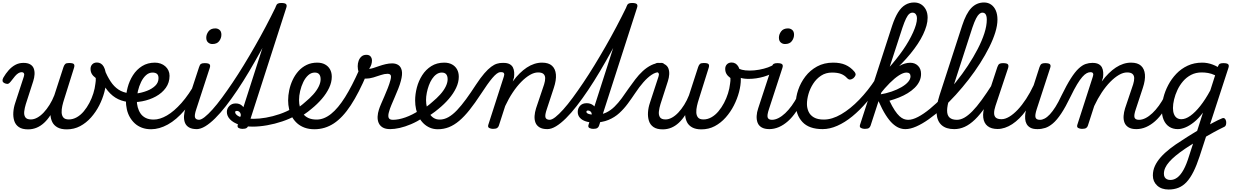

<svg xmlns="http://www.w3.org/2000/svg" viewBox="-23 -1024 9968 1548"><path d="M203 19Q156 19 129 0.5Q102 -18 92 -49.5Q82 -81 84.5 -119Q87 -157 100 -195L169 -406Q175 -423 170 -432.5Q165 -442 151 -442Q139 -442 126 -434.5Q113 -427 98.5 -410.5Q84 -394 64 -367Q54 -354 45 -349.5Q36 -345 19 -351Q-1 -359 -2.5 -371.5Q-4 -384 4 -398Q23 -431 47 -458Q71 -485 100.5 -501Q130 -517 166 -517Q200 -517 220.5 -505Q241 -493 249 -472Q257 -451 255.5 -424.5Q254 -398 245 -370L185 -184Q176 -155 172.5 -126.5Q169 -98 180.5 -79.5Q192 -61 226 -61Q251 -61 277.5 -75.5Q304 -90 329 -116.5Q354 -143 376.5 -179Q399 -215 415 -256L489 -484Q495 -501 503.5 -508.5Q512 -516 534 -516Q566 -516 573 -506.5Q580 -497 574 -478L494 -223Q486 -199 479.5 -170.5Q473 -142 474 -117Q475 -92 488 -76.5Q501 -61 532 -61Q565 -61 596 -78.5Q627 -96 652.5 -126.5Q678 -157 697.5 -194Q717 -231 729.5 -271Q742 -311 746 -348Q748 -361 749 -372.5Q750 -384 749 -395Q727 -411 717 -428.5Q707 -446 707 -469Q707 -491 721 -505.5Q735 -520 759 -520Q776 -520 790 -511.5Q804 -503 813.5 -486Q823 -469 828 -444Q833 -419 833 -385Q833 -337 818.5 -282Q804 -227 777 -174Q750 -121 711 -77Q672 -33 623 -7Q574 19 515 19Q469 19 440.5 3Q412 -13 399 -39Q386 -65 384 -96Q361 -60 333 -34Q305 -8 272.5 5.5Q240 19 203 19Z M1009 -202Q952 -209 908 -236.5Q864 -264 828.5 -315Q793 -366 761 -442Q753 -461 764.5 -473Q776 -485 792.5 -485Q809 -485 817 -466Q842 -408 869 -367Q896 -326 932 -302Q968 -278 1018 -272Q1029 -270 1034 -258.5Q1039 -247 1038 -233Q1037 -219 1029.5 -209.5Q1022 -200 1009 -202Z M1007 -271Q1038 -265 1079.5 -270.5Q1121 -276 1161.5 -291.5Q1202 -307 1228.5 -332.5Q1255 -358 1255 -394Q1255 -418 1242.5 -428.5Q1230 -439 1206 -439Q1192 -439 1185.5 -451Q1179 -463 1180.5 -479Q1182 -495 1193 -507Q1204 -519 1225 -519Q1250 -519 1271.5 -511.5Q1293 -504 1309.5 -489.5Q1326 -475 1335 -455.5Q1344 -436 1344 -413Q1344 -358 1314 -316Q1284 -274 1234 -246.5Q1184 -219 1124 -207.5Q1064 -196 1004 -202Z M1195 18Q1154 18 1121 5.5Q1088 -7 1064 -29Q1040 -51 1023.5 -80Q1007 -109 999.5 -143.5Q992 -178 992 -214Q992 -265 1006 -318.5Q1020 -372 1049 -417.5Q1078 -463 1122.5 -491Q1167 -519 1227 -519Q1238 -519 1242.5 -507Q1247 -495 1244 -479Q1241 -463 1231.5 -451Q1222 -439 1207 -439Q1178 -439 1154.5 -418Q1131 -397 1114.5 -363Q1098 -329 1089 -290.5Q1080 -252 1080 -217Q1080 -187 1087.5 -159Q1095 -131 1110.5 -108.5Q1126 -86 1152 -73Q1178 -60 1216 -60Q1266 -60 1323 -93Q1380 -126 1440 -193.5Q1500 -261 1557 -364Q1562 -372 1573 -370Q1584 -368 1592 -359.5Q1600 -351 1594 -338Q1534 -215 1466.5 -136.5Q1399 -58 1330 -20Q1261 18 1195 18Z M1564 17Q1524 17 1500.5 3Q1477 -11 1468 -35Q1459 -59 1460.5 -89Q1462 -119 1473 -151L1582 -483Q1588 -503 1597.5 -509Q1607 -515 1627 -515Q1658 -515 1666.5 -505.5Q1675 -496 1668 -476L1560 -145Q1543 -95 1549.5 -76.5Q1556 -58 1585 -58Q1599 -58 1605.5 -46.5Q1612 -35 1610 -20.5Q1608 -6 1596.5 5.5Q1585 17 1564 17ZM1689 -669Q1669 -669 1654.5 -682Q1640 -695 1640 -720Q1640 -747 1658 -771Q1676 -795 1713 -795Q1733 -795 1747.5 -782.5Q1762 -770 1762 -744Q1762 -717 1744.5 -693Q1727 -669 1689 -669Z M1562 17Q1545 17 1538.5 5.5Q1532 -6 1535 -20.5Q1538 -35 1549.5 -46.5Q1561 -58 1580 -58Q1599 -58 1627 -80Q1655 -102 1690.5 -141.5Q1726 -181 1766.5 -236Q1807 -291 1851.5 -357Q1896 -423 1941.5 -497.5Q1987 -572 2032 -650.5Q2077 -729 2119.5 -809.5Q2162 -890 2200 -968Q2205 -979 2216 -983.5Q2227 -988 2238.5 -988Q2250 -988 2256.5 -982.5Q2263 -977 2259 -968Q2218 -879 2173 -790Q2128 -701 2080.5 -614.5Q2033 -528 1985.5 -448Q1938 -368 1891 -298Q1844 -228 1799 -170Q1754 -112 1711.5 -70Q1669 -28 1631.5 -5.5Q1594 17 1562 17Z M1931 15Q1915 15 1901.5 8Q1888 1 1894 -18L2199 -968Q2206 -988 2215.5 -994Q2225 -1000 2244 -1000Q2275 -1000 2283.5 -990.5Q2292 -981 2285 -961L1979 -11Q1975 2 1964.5 8.5Q1954 15 1931 15Z M2014 -3Q1951 -3 1904 -19Q1857 -35 1831.5 -62Q1806 -89 1806 -122Q1806 -149 1826 -169.5Q1846 -190 1877 -190Q1907 -190 1926 -174Q1945 -158 1952.5 -134.5Q1960 -111 1953 -88L1916 -76Q1921 -93 1917.5 -105Q1914 -117 1905.5 -123.5Q1897 -130 1887 -130Q1881 -130 1877 -128Q1873 -126 1873 -119Q1873 -108 1887.5 -95.5Q1902 -83 1934 -74.5Q1966 -66 2021 -66Q2067 -66 2121.5 -75.5Q2176 -85 2231.5 -104Q2287 -123 2335 -151Q2344 -156 2354 -150.5Q2364 -145 2369.5 -134Q2375 -123 2373.5 -111Q2372 -99 2358 -91Q2312 -65 2252.5 -45Q2193 -25 2131 -14Q2069 -3 2014 -3Z M2337 -128Q2365 -144 2391 -163Q2417 -182 2440 -203Q2474 -231 2502 -262Q2530 -293 2546 -325Q2562 -357 2562 -385Q2562 -411 2550.5 -425Q2539 -439 2515 -439Q2501 -439 2494.5 -451Q2488 -463 2489.5 -479Q2491 -495 2502 -507Q2513 -519 2534 -519Q2571 -519 2597.5 -504.5Q2624 -490 2638 -464.5Q2652 -439 2652 -405Q2652 -361 2630.5 -315.5Q2609 -270 2572 -227Q2535 -184 2488 -146Q2461 -123 2430.5 -102.5Q2400 -82 2368 -64Z M2512 18Q2468 18 2433.5 5.5Q2399 -7 2374 -29Q2349 -51 2332.5 -80Q2316 -109 2308 -143.5Q2300 -178 2300 -214Q2300 -255 2309 -297.5Q2318 -340 2336.5 -379.5Q2355 -419 2383 -450.5Q2411 -482 2449 -500.5Q2487 -519 2535 -519Q2546 -519 2550.5 -507Q2555 -495 2552 -479Q2549 -463 2539.5 -451Q2530 -439 2515 -439Q2486 -439 2462.5 -418Q2439 -397 2422.5 -363Q2406 -329 2397 -290.5Q2388 -252 2388 -217Q2388 -187 2395.5 -159Q2403 -131 2419 -108.5Q2435 -86 2462.5 -73Q2490 -60 2530 -60Q2589 -60 2646 -105.5Q2703 -151 2759 -240.5Q2815 -330 2873 -461Q2876 -468 2887 -468Q2898 -468 2911 -462.5Q2924 -457 2932 -447.5Q2940 -438 2935 -428Q2870 -274 2805 -175Q2740 -76 2668.5 -29Q2597 18 2512 18Z M3123 17Q3084 17 3061.5 3Q3039 -11 3029.5 -34Q3020 -57 3021.5 -85Q3023 -113 3032 -140Q3037 -157 3049 -185Q3061 -213 3075.5 -246Q3090 -279 3103.5 -313.5Q3117 -348 3125 -378Q3133 -408 3126.5 -418.5Q3120 -429 3101 -429Q3077 -429 3047.5 -419Q3018 -409 2987 -399.5Q2956 -390 2925 -390Q2905 -390 2890.5 -404.5Q2876 -419 2868.5 -442Q2861 -465 2861 -490Q2861 -513 2868.5 -534Q2876 -555 2891.5 -568.5Q2907 -582 2931 -582Q2954 -582 2965 -568.5Q2976 -555 2976 -535Q2976 -520 2970.5 -502.5Q2965 -485 2953 -469Q2966 -469 2986.5 -475.5Q3007 -482 3032.5 -491Q3058 -500 3085.5 -506.5Q3113 -513 3139 -513Q3169 -513 3189.5 -499Q3210 -485 3216.5 -454.5Q3223 -424 3209 -372Q3202 -344 3188.5 -310Q3175 -276 3160 -241.5Q3145 -207 3132.5 -177Q3120 -147 3115 -128Q3104 -94 3110 -76Q3116 -58 3145 -58Q3159 -58 3165.5 -46.5Q3172 -35 3169.5 -20.5Q3167 -6 3155.5 5.5Q3144 17 3123 17Z M3123 17Q3104 17 3098 5.5Q3092 -6 3096.5 -20.5Q3101 -35 3113.5 -46.5Q3126 -58 3145 -58Q3190 -58 3245.5 -77.5Q3301 -97 3361 -136Q3372 -143 3382 -138Q3392 -133 3398 -121Q3404 -109 3403 -96.5Q3402 -84 3392 -77Q3339 -43 3290.5 -22.5Q3242 -2 3199.5 7.5Q3157 17 3123 17Z M3361 -128Q3389 -144 3415 -163Q3441 -182 3464 -203Q3498 -231 3526 -262Q3554 -293 3570 -325Q3586 -357 3586 -385Q3586 -411 3574.5 -425Q3563 -439 3539 -439Q3525 -439 3518.5 -451Q3512 -463 3513.5 -479Q3515 -495 3526 -507Q3537 -519 3558 -519Q3595 -519 3621.5 -504.5Q3648 -490 3662 -464.5Q3676 -439 3676 -405Q3676 -361 3654.5 -315.5Q3633 -270 3596 -227Q3559 -184 3512 -146Q3485 -123 3454.5 -102.5Q3424 -82 3392 -64Z M3507 18Q3472 18 3443 5.5Q3414 -7 3391.5 -29Q3369 -51 3354 -80Q3339 -109 3331.5 -143.5Q3324 -178 3324 -214Q3324 -265 3338 -318.5Q3352 -372 3381 -417.5Q3410 -463 3454.5 -491Q3499 -519 3559 -519Q3570 -519 3574.5 -507Q3579 -495 3576 -479Q3573 -463 3563.5 -451Q3554 -439 3539 -439Q3516 -439 3496 -425Q3476 -411 3460.5 -387.5Q3445 -364 3434.5 -335Q3424 -306 3418 -275.5Q3412 -245 3412 -217Q3412 -187 3419 -159Q3426 -131 3439.5 -108.5Q3453 -86 3473.5 -73Q3494 -60 3522 -60Q3558 -60 3592.5 -79.5Q3627 -99 3662 -136Q3697 -173 3735 -225Q3773 -277 3815 -342Q3852 -398 3882 -432.5Q3912 -467 3937 -485.5Q3962 -504 3984 -510.5Q4006 -517 4027 -517Q4040 -517 4045 -505.5Q4050 -494 4047.5 -479.5Q4045 -465 4036 -453.5Q4027 -442 4011 -442Q3998 -442 3982 -430Q3966 -418 3946.5 -395Q3927 -372 3904 -339.5Q3881 -307 3855 -267Q3806 -192 3763 -138Q3720 -84 3679 -49.5Q3638 -15 3596 1.5Q3554 18 3507 18Z M4389 17Q4350 17 4326.5 2.5Q4303 -12 4294 -36Q4285 -60 4287 -89.5Q4289 -119 4299 -151L4364 -344Q4373 -373 4372.5 -394.5Q4372 -416 4358.5 -428Q4345 -440 4315 -440Q4284 -440 4249.5 -420Q4215 -400 4179.5 -364Q4144 -328 4111 -278.5Q4078 -229 4050 -169L3999 -11Q3995 2 3984.5 8.5Q3974 15 3951 15Q3935 15 3921.5 8Q3908 1 3914 -18L4039 -406Q4045 -423 4040.5 -432.5Q4036 -442 4021 -442Q4007 -442 4001.5 -453.5Q3996 -465 3998 -479.5Q4000 -494 4009.5 -505.5Q4019 -517 4036 -517Q4067 -517 4085.5 -507Q4104 -497 4112.5 -480Q4121 -463 4122.5 -442Q4124 -421 4121 -399L4111 -367Q4138 -404 4166.5 -432Q4195 -460 4224.5 -479.5Q4254 -499 4285 -509Q4316 -519 4347 -519Q4400 -519 4427.5 -494Q4455 -469 4459 -423.5Q4463 -378 4442 -315L4386 -145Q4369 -96 4375 -77Q4381 -58 4411 -58Q4425 -58 4431 -46.5Q4437 -35 4435 -20.5Q4433 -6 4421.5 5.5Q4410 17 4389 17Z M4390 17Q4373 17 4366.5 5.5Q4360 -6 4363 -20.5Q4366 -35 4377.5 -46.5Q4389 -58 4408 -58Q4427 -58 4455 -80Q4483 -102 4518.5 -141.5Q4554 -181 4594.5 -236Q4635 -291 4679.5 -357Q4724 -423 4769.5 -497.5Q4815 -572 4860 -650.5Q4905 -729 4947.5 -809.5Q4990 -890 5028 -968Q5033 -979 5044 -983.5Q5055 -988 5066.5 -988Q5078 -988 5084.5 -982.5Q5091 -977 5087 -968Q5046 -879 5001 -790Q4956 -701 4908.5 -614.5Q4861 -528 4813.5 -448Q4766 -368 4719 -298Q4672 -228 4627 -170Q4582 -112 4539.5 -70Q4497 -28 4459.5 -5.5Q4422 17 4390 17Z M4759 15Q4743 15 4729.5 8Q4716 1 4722 -18L5027 -968Q5034 -988 5043.5 -994Q5053 -1000 5072 -1000Q5103 -1000 5111.5 -990.5Q5120 -981 5113 -961L4807 -11Q4803 2 4792.5 8.5Q4782 15 4759 15Z M4765 -36Q4730 -36 4700 -45.5Q4670 -55 4652.5 -74.5Q4635 -94 4635 -122Q4635 -151 4654 -171.5Q4673 -192 4707 -192Q4734 -192 4754 -179Q4774 -166 4783 -146.5Q4792 -127 4785 -105L4745 -89Q4750 -103 4746.5 -112.5Q4743 -122 4735 -127.5Q4727 -133 4718 -133Q4705 -133 4705 -122Q4705 -112 4723 -105.5Q4741 -99 4781 -99Q4828 -99 4864.5 -116.5Q4901 -134 4931.5 -164Q4962 -194 4989.5 -231.5Q5017 -269 5044 -309Q5071 -347 5099 -384Q5127 -421 5159.5 -451Q5192 -481 5228.5 -499Q5265 -517 5308 -517Q5326 -517 5333.5 -505.5Q5341 -494 5337.5 -479.5Q5334 -465 5322 -453.5Q5310 -442 5291 -442Q5262 -442 5230 -420.5Q5198 -399 5164.5 -361Q5131 -323 5098 -273Q5070 -231 5039 -189Q5008 -147 4970.5 -112.5Q4933 -78 4882.5 -57Q4832 -36 4765 -36Z M5320 19Q5273 19 5246 0.5Q5219 -18 5209 -49.5Q5199 -81 5201.5 -119Q5204 -157 5217 -195L5286 -406Q5292 -423 5287.5 -432.5Q5283 -442 5268 -442Q5254 -442 5247.5 -453.5Q5241 -465 5242.5 -479.5Q5244 -494 5254 -505.5Q5264 -517 5283 -517Q5317 -517 5337.5 -505Q5358 -493 5366 -472Q5374 -451 5372.5 -424.5Q5371 -398 5362 -370L5302 -184Q5293 -155 5289.5 -126.5Q5286 -98 5297.5 -79.5Q5309 -61 5343 -61Q5368 -61 5394.5 -75.5Q5421 -90 5446 -116.5Q5471 -143 5493.5 -179Q5516 -215 5532 -256L5606 -484Q5612 -501 5620.5 -508.5Q5629 -516 5651 -516Q5683 -516 5690 -506.5Q5697 -497 5691 -478L5611 -223Q5603 -199 5596.5 -170.5Q5590 -142 5591 -117Q5592 -92 5605 -76.5Q5618 -61 5649 -61Q5682 -61 5713 -78.5Q5744 -96 5769.5 -126.5Q5795 -157 5814.5 -194Q5834 -231 5846.5 -271Q5859 -311 5863 -348Q5865 -361 5866 -372.5Q5867 -384 5866 -395Q5844 -411 5834 -428.5Q5824 -446 5824 -469Q5824 -491 5838 -505.5Q5852 -520 5876 -520Q5893 -520 5907 -511.5Q5921 -503 5930.5 -486Q5940 -469 5945 -444Q5950 -419 5950 -385Q5950 -337 5935.5 -282Q5921 -227 5894 -174Q5867 -121 5828 -77Q5789 -33 5740 -7Q5691 19 5632 19Q5586 19 5557.5 3Q5529 -13 5516 -39Q5503 -65 5501 -96Q5478 -60 5450 -34Q5422 -8 5389.5 5.5Q5357 19 5320 19Z M6013 -388Q5973 -388 5946 -397Q5919 -406 5892 -424Q5880 -432 5879 -444Q5878 -456 5884 -466Q5890 -476 5899.5 -481Q5909 -486 5917 -480Q5934 -468 5959 -461.5Q5984 -455 6022 -455Q6059 -455 6097.5 -462Q6136 -469 6168.5 -480.5Q6201 -492 6218 -506Q6229 -515 6239.5 -507.5Q6250 -500 6252.5 -485.5Q6255 -471 6241 -459Q6198 -424 6136 -406Q6074 -388 6013 -388Z M6181 17Q6141 17 6117.5 3Q6094 -11 6085 -35Q6076 -59 6077.5 -89Q6079 -119 6090 -151L6199 -483Q6205 -503 6214.5 -509Q6224 -515 6244 -515Q6275 -515 6283.5 -505.5Q6292 -496 6285 -476L6177 -145Q6160 -95 6166.5 -76.5Q6173 -58 6202 -58Q6216 -58 6222.5 -46.5Q6229 -35 6227 -20.5Q6225 -6 6213.5 5.5Q6202 17 6181 17ZM6306 -669Q6286 -669 6271.5 -682Q6257 -695 6257 -720Q6257 -747 6275 -771Q6293 -795 6330 -795Q6350 -795 6364.5 -782.5Q6379 -770 6379 -744Q6379 -717 6361.5 -693Q6344 -669 6306 -669Z M6178 17Q6164 17 6157.5 5.5Q6151 -6 6153.5 -20.5Q6156 -35 6167.5 -46.5Q6179 -58 6200 -58Q6226 -58 6253.5 -72Q6281 -86 6308 -111.5Q6335 -137 6360.5 -172Q6386 -207 6408 -250Q6415 -264 6428 -263.5Q6441 -263 6450 -253Q6459 -243 6454 -229Q6427 -170 6396 -124Q6365 -78 6330 -47Q6295 -16 6257 0.5Q6219 17 6178 17Z M6609 17Q6500 17 6446.5 -40.5Q6393 -98 6393 -189Q6393 -242 6412.5 -299.5Q6432 -357 6470 -407Q6508 -457 6564.5 -488Q6621 -519 6694 -519Q6753 -519 6793.5 -501Q6834 -483 6864 -448Q6879 -430 6874.5 -417.5Q6870 -405 6858 -394Q6845 -384 6832 -382.5Q6819 -381 6805 -396Q6786 -417 6758 -428Q6730 -439 6685 -439Q6635 -439 6597 -414Q6559 -389 6533.5 -349.5Q6508 -310 6495.5 -266.5Q6483 -223 6483 -185Q6483 -153 6496 -124Q6509 -95 6539 -77.5Q6569 -60 6619 -60Q6633 -60 6638.5 -48.5Q6644 -37 6642 -21.5Q6640 -6 6631.5 5.5Q6623 17 6609 17Z M6609 17Q6595 17 6589.5 5.5Q6584 -6 6585.5 -21.5Q6587 -37 6596 -48.5Q6605 -60 6619 -60Q6686 -60 6759.5 -103Q6833 -146 6904.5 -220Q6976 -294 7036 -386Q7047 -404 7059.5 -399Q7072 -394 7077.5 -379.5Q7083 -365 7074 -350Q7023 -269 6966 -202Q6909 -135 6849 -86Q6789 -37 6728 -10Q6667 17 6609 17Z M6949 15Q6933 15 6919 8Q6905 1 6911 -18L7170 -817Q7192 -883 7217.5 -924Q7243 -965 7275.5 -984.5Q7308 -1004 7347 -1004Q7380 -1004 7404 -988.5Q7428 -973 7442 -946Q7456 -919 7456 -881Q7456 -850 7446.5 -816.5Q7437 -783 7419.5 -746Q7402 -709 7376.5 -670.5Q7351 -632 7318.5 -592Q7286 -552 7246.5 -511.5Q7207 -471 7161.5 -431Q7116 -391 7065 -352L7069 -402Q7105 -435 7137.5 -471Q7170 -507 7200.5 -545Q7231 -583 7257 -620.5Q7283 -658 7303.5 -694Q7324 -730 7339 -763.5Q7354 -797 7362 -825Q7370 -853 7370 -876Q7370 -890 7365.5 -900.5Q7361 -911 7353.5 -916.5Q7346 -922 7334 -922Q7320 -922 7307.5 -911.5Q7295 -901 7282 -874.5Q7269 -848 7253 -801L6996 -11Q6992 2 6982 8.5Q6972 15 6949 15ZM7276 17Q7250 17 7224.5 6.5Q7199 -4 7172.5 -28.5Q7146 -53 7118 -97Q7090 -141 7060 -209H7051L7069 -262Q7120 -270 7165 -285.5Q7210 -301 7244.5 -321Q7279 -341 7298.5 -363.5Q7318 -386 7318 -409Q7318 -423 7310 -431Q7302 -439 7286 -439Q7260 -439 7225 -416.5Q7190 -394 7150.5 -354.5Q7111 -315 7070 -263L7064 -314Q7098 -375 7140.5 -421Q7183 -467 7228 -492.5Q7273 -518 7316 -518Q7354 -518 7378.5 -493.5Q7403 -469 7403 -428Q7403 -396 7389.5 -368Q7376 -340 7351.5 -316Q7327 -292 7295 -272.5Q7263 -253 7225.5 -238Q7188 -223 7148 -212Q7171 -164 7191 -134Q7211 -104 7229 -87.5Q7247 -71 7264 -64.5Q7281 -58 7298 -58Q7314 -58 7319.5 -46.5Q7325 -35 7321.5 -20.5Q7318 -6 7306.5 5.5Q7295 17 7276 17Z M7277 17Q7258 17 7252.5 5.5Q7247 -6 7251 -20.5Q7255 -35 7268 -46.5Q7281 -58 7300 -58Q7334 -58 7379 -81.5Q7424 -105 7475 -147Q7526 -189 7579.5 -244Q7633 -299 7684.5 -363Q7736 -427 7780.5 -494.5Q7825 -562 7859.5 -628.5Q7894 -695 7913.5 -755.5Q7933 -816 7933 -866Q7933 -885 7946 -894.5Q7959 -904 7976 -904Q7993 -904 8006 -894.5Q8019 -885 8019 -866Q8019 -819 8001.5 -762.5Q7984 -706 7952.5 -643Q7921 -580 7879 -514Q7837 -448 7787 -383.5Q7737 -319 7683 -259.5Q7629 -200 7573.5 -150Q7518 -100 7465 -62.5Q7412 -25 7364 -4Q7316 17 7277 17Z M7670 17Q7605 17 7569 -15Q7533 -47 7528.5 -108Q7524 -169 7552 -256L7734 -817Q7766 -916 7808.5 -960Q7851 -1004 7911 -1004Q7944 -1004 7968.5 -986.5Q7993 -969 8006 -938.5Q8019 -908 8019 -866Q8019 -847 8006 -838Q7993 -829 7976 -829Q7959 -829 7946 -838Q7933 -847 7933 -866Q7933 -883 7929.5 -895.5Q7926 -908 7918.5 -915Q7911 -922 7898 -922Q7885 -922 7872.5 -911.5Q7860 -901 7846.5 -875Q7833 -849 7817 -802L7632 -231Q7613 -171 7613 -132.5Q7613 -94 7633 -76Q7653 -58 7692 -58Q7706 -58 7712.5 -46.5Q7719 -35 7716.5 -20.5Q7714 -6 7702.5 5.5Q7691 17 7670 17Z M7671 17Q7657 17 7650.5 5.5Q7644 -6 7646.5 -20.5Q7649 -35 7660.5 -46.5Q7672 -58 7693 -58Q7721 -58 7751.5 -75Q7782 -92 7816.5 -127Q7851 -162 7891.5 -217.5Q7932 -273 7981 -350Q7990 -363 8002.5 -361.5Q8015 -360 8022.5 -350.5Q8030 -341 8024 -328Q7971 -233 7925.5 -167Q7880 -101 7838 -60.5Q7796 -20 7755 -1.5Q7714 17 7671 17Z M8020 16Q7969 16 7939.5 -7.5Q7910 -31 7904.5 -75.5Q7899 -120 7919 -182L8018 -483Q8025 -503 8034.5 -509Q8044 -515 8063 -515Q8095 -515 8103 -505.5Q8111 -496 8105 -476L8003 -170Q7992 -137 7992 -112.5Q7992 -88 8006 -75.5Q8020 -63 8052 -63Q8081 -63 8114.5 -83Q8148 -103 8182.5 -139.5Q8217 -176 8250 -226.5Q8283 -277 8311 -337L8358 -483Q8365 -503 8374.5 -509Q8384 -515 8403 -515Q8434 -515 8442.5 -505.5Q8451 -496 8444 -476L8336 -145Q8320 -96 8326 -77Q8332 -58 8361 -58Q8375 -58 8381.5 -46.5Q8388 -35 8386 -20.5Q8384 -6 8372.5 5.5Q8361 17 8340 17Q8305 17 8284.5 5.5Q8264 -6 8254 -24.5Q8244 -43 8242.5 -65.5Q8241 -88 8244 -111L8249 -133Q8223 -97 8195 -69.5Q8167 -42 8138 -23Q8109 -4 8079 6Q8049 16 8020 16Z M8343 17Q8331 17 8327.5 5.5Q8324 -6 8328 -20.5Q8332 -35 8341.5 -46.5Q8351 -58 8363 -58Q8380 -58 8400 -68.5Q8420 -79 8441.5 -102Q8463 -125 8486.5 -162Q8510 -199 8535 -253Q8577 -339 8610.5 -391.5Q8644 -444 8673.5 -471.5Q8703 -499 8730 -508Q8757 -517 8783 -517Q8794 -517 8797 -505.5Q8800 -494 8797 -479.5Q8794 -465 8786.5 -453.5Q8779 -442 8768 -442Q8754 -442 8738 -433.5Q8722 -425 8703 -403.5Q8684 -382 8661 -344Q8638 -306 8610 -248Q8568 -161 8533 -108.5Q8498 -56 8466 -29Q8434 -2 8404 7.5Q8374 17 8343 17Z M9138 17Q9099 17 9075.5 2.5Q9052 -12 9043 -36Q9034 -60 9036 -89.5Q9038 -119 9048 -151L9113 -344Q9122 -373 9121.5 -394.5Q9121 -416 9107.5 -428Q9094 -440 9064 -440Q9033 -440 8998.5 -420Q8964 -400 8928.5 -364Q8893 -328 8860 -278.5Q8827 -229 8799 -169L8748 -11Q8744 2 8733.5 8.5Q8723 15 8700 15Q8684 15 8670.5 8Q8657 1 8663 -18L8788 -406Q8794 -423 8789.5 -432.5Q8785 -442 8770 -442Q8756 -442 8750.5 -453.5Q8745 -465 8747 -479.5Q8749 -494 8758.5 -505.5Q8768 -517 8785 -517Q8816 -517 8834.5 -507Q8853 -497 8861.5 -480Q8870 -463 8871.5 -442Q8873 -421 8870 -399L8860 -367Q8887 -404 8915.5 -432Q8944 -460 8973.5 -479.5Q9003 -499 9034 -509Q9065 -519 9096 -519Q9149 -519 9176.5 -494Q9204 -469 9208 -423.5Q9212 -378 9191 -315L9135 -145Q9118 -96 9124 -77Q9130 -58 9160 -58Q9174 -58 9180 -46.5Q9186 -35 9184 -20.5Q9182 -6 9170.5 5.5Q9159 17 9138 17Z M9138 17Q9124 17 9117.5 5.5Q9111 -6 9113.5 -20.5Q9116 -35 9127.5 -46.5Q9139 -58 9160 -58Q9186 -58 9213.5 -72Q9241 -86 9268 -111.5Q9295 -137 9320.5 -172Q9346 -207 9368 -250Q9375 -264 9388 -263.5Q9401 -263 9410 -253Q9419 -243 9414 -229Q9387 -170 9356 -124Q9325 -78 9290 -47Q9255 -16 9217 0.5Q9179 17 9138 17Z M9682 8Q9701 -4 9721 -15Q9741 -26 9759.5 -36Q9778 -46 9795.5 -54.5Q9813 -63 9828 -69Q9842 -76 9851 -68.5Q9860 -61 9862.5 -46.5Q9865 -32 9861.5 -19Q9858 -6 9847 -1Q9826 9 9804.5 20Q9783 31 9760.5 43.5Q9738 56 9715.5 69Q9693 82 9670 95ZM9399 504Q9341 504 9306.5 472Q9272 440 9272 391Q9272 350 9288.5 314Q9305 278 9335.5 243.5Q9366 209 9409.5 175Q9453 141 9508 107Q9529 93 9548.5 80.5Q9568 68 9588 56Q9608 44 9629 31L9676 -116Q9640 -68 9603.5 -39Q9567 -10 9534 3.5Q9501 17 9473 17Q9433 17 9404 -2Q9375 -21 9359.5 -56.5Q9344 -92 9344 -141Q9344 -186 9357 -237.5Q9370 -289 9396 -338.5Q9422 -388 9461 -429Q9500 -470 9552.5 -494.5Q9605 -519 9670 -519Q9691 -519 9712.5 -515Q9734 -511 9755 -503Q9776 -495 9795 -484L9797 -489Q9803 -505 9812 -510Q9821 -515 9840 -515Q9871 -515 9879.5 -505.5Q9888 -496 9881 -476L9649 236Q9625 309 9599.5 360Q9574 411 9544.5 443Q9515 475 9479 489.5Q9443 504 9399 504ZM9413 427Q9443 427 9469.5 407Q9496 387 9519.5 344.5Q9543 302 9564 233L9596 134Q9584 141 9573 148.5Q9562 156 9551 162.5Q9540 169 9529 177Q9488 205 9456.5 231Q9425 257 9403.5 281.5Q9382 306 9371.5 329.5Q9361 353 9361 377Q9361 393 9367 404Q9373 415 9385 421Q9397 427 9413 427ZM9502 -63Q9536 -63 9574.5 -90.5Q9613 -118 9654 -169.5Q9695 -221 9735 -295L9774 -417Q9744 -431 9717.5 -435.5Q9691 -440 9666 -440Q9618 -440 9580.5 -420.5Q9543 -401 9515.5 -369Q9488 -337 9470 -298.5Q9452 -260 9443 -222Q9434 -184 9434 -153Q9434 -125 9442 -104.5Q9450 -84 9465 -73.5Q9480 -63 9502 -63Z"/></svg>

Font: Playwrite SK
Style: Regular
Weight: 400
Designer: Veronika Burian, José Scaglione
Foundry: TypeTogether
Version: Version 1.002